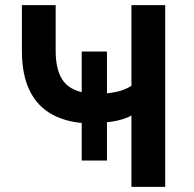

<svg xmlns="http://www.w3.org/2000/svg" viewBox="-20 -725 752 745"><path d="M490 0V-277Q477 -269 456 -262.5Q435 -256 410.5 -252.5Q386 -249 361 -249L395 -266V-102H297V-263L323 -246Q242 -249 184 -280Q126 -311 95.5 -372.5Q65 -434 65 -528V-705H196V-529Q196 -447 228 -407.5Q260 -368 332 -362L297 -353V-525H395V-353L361 -361Q402 -362 433.5 -369Q465 -376 490 -392V-705H621V0Z"/></svg>

Font: Nunito Sans 7pt SemiCondensed
Style: Bold
Weight: 700
Width: 4
Designer: Vernon Adams
Foundry: Vernon Adams
Version: Version 3.101;gftools[0.9.27]